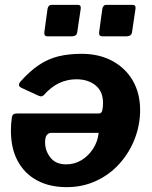

<svg xmlns="http://www.w3.org/2000/svg" viewBox="-20 -762 626 792"><path d="M313 -726 299 -632Q298 -621 292 -616.5Q286 -612 273 -612H179Q168 -612 165 -616.5Q162 -621 163 -630L176 -725Q179 -742 193 -742H301Q315 -742 313 -726ZM539 -726 525 -632Q524 -621 517.5 -616.5Q511 -612 498 -612H405Q394 -612 391 -616.5Q388 -621 389 -630L402 -725Q405 -742 419 -742H527Q541 -742 539 -726ZM317 -540Q389 -540 443.5 -510.5Q498 -481 528 -429Q558 -377 558 -308Q558 -247 536 -190Q514 -133 473.5 -87.5Q433 -42 377 -16Q321 10 255 10Q185 10 133.5 -17.5Q82 -45 53.5 -97Q25 -149 25 -223Q25 -237 26 -250.5Q27 -264 29 -279Q31 -287 35.5 -290.5Q40 -294 52 -294H389Q399 -294 402 -307Q405 -320 405 -337Q405 -385 374 -410Q343 -435 295 -435Q258 -435 224.5 -419.5Q191 -404 160 -369Q154 -364 149 -364.5Q144 -365 137 -368L70 -399Q50 -408 64 -425Q103 -469 141.5 -494.5Q180 -520 222.5 -530Q265 -540 317 -540ZM191 -214Q181 -214 173.5 -205.5Q166 -197 166 -175Q166 -140 188 -112Q210 -84 253 -84Q287 -84 315.5 -101Q344 -118 363.5 -147.5Q383 -177 387 -214Z"/></svg>

Font: Libre Franklin
Style: Bold Italic
Weight: 700
Italic angle: -8°
Designer: Pablo Impallari, Rodrigo Fuenzalida, Nhung Nguyen
Foundry: Impallari Type
Version: Version 3.000